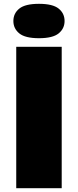

<svg xmlns="http://www.w3.org/2000/svg" viewBox="-20 -985 408 1005"><path d="M65 0V-740H303V0ZM184 -785Q112 -785 81 -810.2Q50 -835.5 50 -875Q50 -915 81 -940Q112 -965 184 -965Q256 -965 287 -940Q318 -915 318 -875Q318 -835.5 287 -810.2Q256 -785 184 -785Z"/></svg>

Font: Encode Sans Exp Black
Style: Regular
Weight: 900
Width: 7
Designer: Multiple Designers
Foundry: Impallari Type
Version: Version 3.002; ttfautohint (v1.8.3) -l 8 -r 50 -G 200 -x 14 